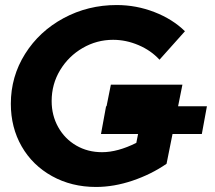

<svg xmlns="http://www.w3.org/2000/svg" viewBox="-20 -731 852 762"><path d="M641 -81Q580 -39 506 -14Q432 11 361 11Q264 11 186.5 -32Q109 -75 66 -150Q23 -225 23 -319Q23 -427 79.5 -517Q136 -607 232.5 -659Q329 -711 443 -711Q521 -711 593 -683Q665 -655 714 -607L613 -494Q579 -531 529.5 -552Q480 -573 429 -573Q364 -573 308 -540.5Q252 -508 218.5 -452.5Q185 -397 185 -330Q185 -273 211 -226.5Q237 -180 282.5 -153.5Q328 -127 385 -127Q447 -127 521 -164L543 -275H396L420 -395H704ZM401 -309.2H801.2L781 -199.2H380.8Z"/></svg>

Font: Argentum Sans SemiBold
Style: Italic
Weight: 600
Italic angle: -11°
Designer: Julieta Ulanovsky (font), Cristiano Sobral (main changes and remaster)
Foundry: Julieta Ulanovsky (font), Cristiano Sobral (main changes and remaster)
Version: Version 2.007;June 15, 2022;FontCreator 14.0.0.2814 64-bit; 